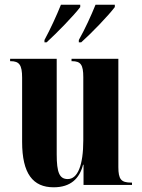

<svg xmlns="http://www.w3.org/2000/svg" viewBox="-20 -786 604 816"><path d="M169 -616V-606H178C221 -645 295 -721 321 -756V-766H239C221 -721 194 -662 169 -616ZM315 -616V-606H325C369 -645 442 -721 468 -756V-766H386C368 -721 341 -662 315 -616ZM208 10C280 10 318 -27 333 -86H335V0H541V-10H537C495 -10 483 -24 483 -76V-536H284V-526H286C323 -526 334 -511 334 -458V-190C334 -83 310 -25 268 -25C233 -25 221 -52 221 -130V-536H23V-526H25C62 -526 74 -510 74 -456V-183C74 -48 120 10 208 10Z"/></svg>

Font: Noto Serif Display ExtraCondensed ExtraBold
Style: Regular
Weight: 800
Width: 2
Designer: Monotype Design Team
Foundry: Monotype Imaging Inc.
Version: Version 2.009